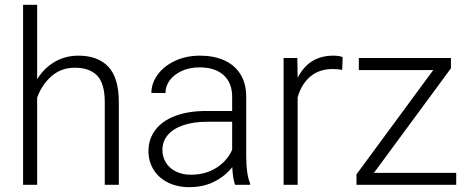

<svg xmlns="http://www.w3.org/2000/svg" viewBox="-20 -770 1949 800"><path d="M134.8 -363.3V0H76.2V-750H134.8V-439.9Q163.1 -485.8 207.3 -512Q251.5 -538.1 306.6 -538.1Q387.7 -538.1 431.2 -492.2Q474.6 -446.3 475.1 -346.7V0H416.5V-346.7Q416 -423.3 384.3 -455.6Q352.5 -487.8 292 -487.8Q234.4 -487.8 194.1 -452.1Q153.8 -416.5 134.8 -363.3Z M959.5 0Q949.7 -26.4 947.8 -73.7Q918.9 -36.6 873.3 -13.4Q827.6 9.8 769 9.8Q718.3 9.8 679.7 -9.5Q641.1 -28.8 619.9 -63Q598.6 -97.2 598.6 -140.1Q598.6 -191.4 627.7 -229.2Q656.7 -267.1 711.2 -287.4Q765.6 -307.6 839.4 -307.6H947.3V-367.2Q947.3 -424.3 911.9 -456.8Q876.5 -489.3 811 -489.3Q771 -489.3 738.5 -474.9Q706.1 -460.4 687.7 -436Q669.4 -411.6 669.4 -382.3L610.8 -382.8Q610.8 -422.9 636.7 -458.7Q662.6 -494.6 709 -516.4Q755.4 -538.1 813.5 -538.1Q870.6 -538.1 914.1 -518.8Q957.5 -499.5 981.7 -460.9Q1005.9 -422.4 1005.9 -366.2V-122.1Q1005.9 -43.9 1022 -6.3V0ZM947.3 -146V-262.7H844.2Q785.6 -262.7 743.7 -248.3Q701.7 -233.9 679.2 -207.5Q656.7 -181.2 656.7 -145Q656.7 -116.2 671.1 -92.8Q685.5 -69.3 712.4 -55.7Q739.3 -42 775.4 -42Q836.4 -42 881.8 -71Q927.2 -100.1 947.3 -146Z M1220.2 -364.3V0H1161.6V-528.3H1218.8L1220.2 -445.8Q1267.1 -538.1 1368.7 -538.1Q1392.1 -538.1 1407.7 -532.2L1405.8 -479Q1384.8 -482.4 1366.7 -482.4Q1309.6 -482.4 1272.5 -450.7Q1235.4 -418.9 1220.2 -364.3Z M1475.1 -478V-528.3H1858.9V-485.4L1538.1 -49.8H1880.9V0H1465.3V-43.5L1785.2 -478Z"/></svg>

Font: Mardoto Light
Style: Regular
Weight: 400
Designer: Christian Robertson, Vahan Hovhannisyan
Foundry: Google
Version: Version 1.000